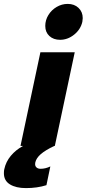

<svg xmlns="http://www.w3.org/2000/svg" viewBox="-104 -748 444 984"><path d="M320 -655Q320 -650 318 -636Q309 -597 276 -570.5Q243 -544 204 -544Q170 -544 149 -563.5Q128 -583 128 -615Q128 -645 144 -671Q160 -697 186.5 -712.5Q213 -728 243 -728Q277 -728 298.5 -707.5Q320 -687 320 -655ZM103 -480H279L177 0H174Q128 22 105 42Q82 62 77 84Q76 87 76 93Q76 104 83.5 110.5Q91 117 104 117Q129 117 154 105L134 201Q87 216 29 216Q-22 216 -53 197Q-84 178 -84 140Q-84 126 -82 119Q-74 81 -48.5 50.5Q-23 20 14 0H1Z"/></svg>

Font: Prompt
Style: Bold Italic
Weight: 700
Italic angle: -12°
Designer: Katatrad Team
Foundry: CadsonDemak
Version: Version 1.001